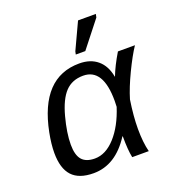

<svg xmlns="http://www.w3.org/2000/svg" viewBox="-136 -854 894 973"><g transform="rotate(-20 311.0 -367.5)"><path d="M403.8 -115.7Q323.2 9.8 204.1 9.8Q125.5 9.8 88.1 -30.8Q50.8 -71.3 50.8 -154.8Q50.8 -201.7 62.5 -261.7Q117.2 -538.1 324.2 -538.1Q384.3 -538.1 422.1 -506.3Q460 -474.6 471.2 -413.6H472.2Q491.7 -464.8 529.8 -528.3H621.6Q591.3 -482.9 556.2 -409.7Q521 -336.4 503.9 -278.8Q490.7 -192.4 490.7 -124.5Q490.7 -51.8 503.9 0H414.6Q405.8 -41 405.8 -115.7ZM143.6 -165.5Q143.6 -109.4 165.8 -83.7Q188 -58.1 235.4 -58.1Q293.9 -58.1 345.5 -114.7Q397 -171.4 427.7 -266.6L428.7 -299.3Q428.7 -473.1 321.3 -473.1Q261.7 -473.1 225.1 -434.6Q188.5 -396 166 -312Q143.6 -228 143.6 -165.5ZM323.7 -586.4 327.1 -602.5 393.6 -745.1H489.7L485.8 -727.1L375 -586.4Z"/></g></svg>

Font: Cousine
Style: Italic
Weight: 400
Italic angle: -12°
Monospace: yes
Designer: Steve Matteson
Foundry: Monotype Imaging Inc.
Version: Version 1.21